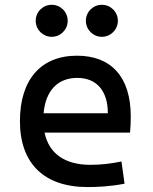

<svg xmlns="http://www.w3.org/2000/svg" viewBox="-20 -755 626 785"><path d="M337.9 9.8C377 9.8 427.7 7.8 489.3 -3.9L476.6 -94.7C433.6 -85.9 392.6 -81.1 349.6 -81.1C245.6 -81.1 180.2 -126.5 162.1 -212.9H511.7C513.7 -233.4 514.6 -254.9 514.6 -279.3C514.6 -440.4 434.6 -527.3 294.9 -527.3C146.5 -527.3 61.5 -428.7 61.5 -259.8C61.5 -85.9 161.1 9.8 337.9 9.8ZM158.2 -292C166.5 -384.3 215.8 -436.5 295.9 -436.5C374 -436.5 420.9 -384.8 420.9 -292ZM191.4 -604.5C227.5 -604.5 256.8 -633.8 256.8 -669.9C256.8 -706.5 227.5 -735.4 191.4 -735.4C155.3 -735.4 126 -706.5 126 -669.9C126 -633.8 155.3 -604.5 191.4 -604.5ZM396.5 -604.5C432.6 -604.5 461.9 -633.8 461.9 -669.9C461.9 -706.5 432.6 -735.4 396.5 -735.4C360.4 -735.4 331.1 -706.5 331.1 -669.9C331.1 -633.8 360.4 -604.5 396.5 -604.5Z"/></svg>

Font: Cascadia Code PL
Style: Regular
Weight: 400
Monospace: yes
Designer: Aaron Bell
Foundry: Saja Typeworks
Version: Version 2404.023